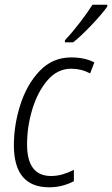

<svg xmlns="http://www.w3.org/2000/svg" viewBox="-20 -786 476 816"><path d="M189 10Q220 10 247 2.5Q274 -5 294 -16V-64Q270 -52 246 -45Q222 -38 197 -38Q95 -38 95 -172Q95 -248 117.5 -322Q140 -396 182 -445Q224 -494 283 -494Q325 -494 363 -474L381 -521Q339 -542 283 -542Q203 -542 148.5 -484.5Q94 -427 66.5 -341Q39 -255 39 -169Q39 10 189 10ZM256 -606H291Q325 -633 369.5 -680Q414 -727 436 -758V-766H373Q353 -734 320.5 -691.5Q288 -649 256 -615Z"/></svg>

Font: Noto Sans Display SemiCondensed Light
Style: Italic
Weight: 300
Width: 4
Italic angle: -12°
Designer: Monotype Design Team
Foundry: Monotype Imaging Inc.
Version: Version 1.900